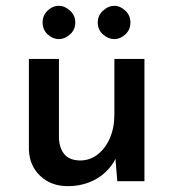

<svg xmlns="http://www.w3.org/2000/svg" viewBox="-20 -621 594 658"><path d="M213 17Q155 17 118 -18Q81 -53 79 -108V-419H182V-145Q184 -113 200.5 -92.5Q217 -72 254 -71Q288 -71 314.5 -91.5Q341 -112 356.5 -147.5Q372 -183 372 -229V-419H475V0H382L374 -97L378 -81Q365 -53 341 -30.5Q317 -8 284 4.5Q251 17 213 17ZM126 -544Q126 -568 143 -584.5Q160 -601 182 -601Q202 -601 220 -584.5Q238 -568 238 -544Q238 -519 220 -503Q202 -487 182 -487Q161 -487 143.5 -503Q126 -519 126 -544ZM315 -544Q315 -568 333 -584.5Q351 -601 372 -601Q392 -601 409.5 -584.5Q427 -568 427 -544Q427 -519 409.5 -503Q392 -487 372 -487Q351 -487 333 -503Q315 -519 315 -544Z"/></svg>

Font: Josefin Sans Thin Medium
Style: Regular
Weight: 500
Version: Version 2.000